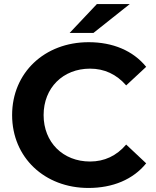

<svg xmlns="http://www.w3.org/2000/svg" viewBox="-20 -920 771 951"><path d="M418 11C539 11 639 -31 704 -111L605 -204C557 -148 497 -120 426 -120C292 -120 196 -215 196 -350C196 -485 292 -580 426 -580C497 -580 557 -552 605 -497L704 -589C639 -669 539 -711 419 -711C201 -711 40 -560 40 -350C40 -140 201 11 418 11ZM443 -757 623 -900H460L325 -757Z"/></svg>

Font: Montserrat-Alt1
Style: Bold
Weight: 700
Designer: Differentunic
Foundry: Differentunic
Version: Version 7.222